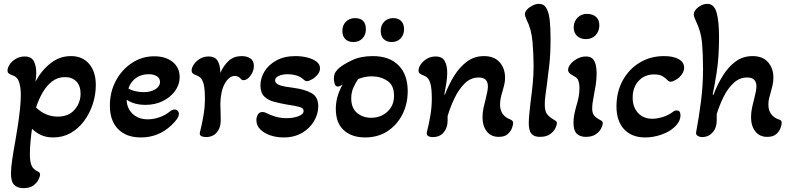

<svg xmlns="http://www.w3.org/2000/svg" viewBox="-20 -700 4101 996"><path d="M101 276Q71 276 54 259.5Q37 243 37 200Q37 171 43.5 127Q50 83 59 34Q66 -5 72.5 -48Q79 -91 83.5 -132.5Q88 -174 88 -207Q88 -245 79.5 -273Q71 -301 45 -309Q35 -313 27 -318Q19 -323 19 -334Q19 -348 30 -365Q41 -382 61.5 -394.5Q82 -407 108 -407Q142 -407 155 -383.5Q168 -360 168 -322Q168 -311 167 -299.5Q166 -288 164 -276Q193 -332 240.5 -370.5Q288 -409 348 -409Q408 -409 442.5 -368.5Q477 -328 477 -259Q477 -208 461 -159.5Q445 -111 416 -72Q387 -33 346.5 -10Q306 13 256 13Q220 13 193 0.5Q166 -12 146 -32Q142 -6 138.5 31Q135 68 135 100Q135 137 143.5 158Q152 179 177 190Q188 195 188 206Q188 214 180 231Q172 248 153.5 262Q135 276 101 276ZM279 -95Q336 -95 367 -131Q398 -167 398 -214Q398 -255 376 -277.5Q354 -300 317 -300Q279 -300 250 -277.5Q221 -255 200.5 -219Q180 -183 167 -142Q217 -95 279 -95Z M711 13Q635 13 592.5 -30.5Q550 -74 550 -152Q550 -223 581 -281Q612 -339 664.5 -373.5Q717 -408 780 -408Q840 -408 876 -378.5Q912 -349 912 -300Q912 -261 888 -228Q864 -195 824 -175.5Q784 -156 735 -156Q675 -156 637 -183Q638 -137 668.5 -109Q699 -81 747 -81Q776 -81 806.5 -91.5Q837 -102 859 -120Q873 -132 885 -132Q895 -132 901.5 -125.5Q908 -119 908 -109Q908 -87 870 -51Q803 13 711 13ZM726 -222Q762 -222 786 -237Q810 -252 810 -275Q810 -294 794 -304.5Q778 -315 750 -315Q713 -315 685.5 -295.5Q658 -276 646 -241Q660 -232 682 -227Q704 -222 726 -222Z M1049 11Q1033 11 1023.5 5.5Q1014 0 1017 -13Q1028 -56 1035.5 -100.5Q1043 -145 1043 -186Q1043 -239 1036.5 -263.5Q1030 -288 1019 -297.5Q1008 -307 992 -312Q985 -315 979.5 -320Q974 -325 974 -334Q974 -348 985 -365Q996 -382 1016 -394.5Q1036 -407 1062 -407Q1096 -407 1109.5 -383.5Q1123 -360 1123 -322Q1141 -362 1167.5 -385.5Q1194 -409 1234 -409Q1261 -409 1279 -397Q1297 -385 1297 -358Q1297 -331 1279.5 -307.5Q1262 -284 1244 -284Q1241 -284 1237 -285Q1233 -286 1230 -290Q1217 -306 1198 -306Q1169 -306 1147 -268Q1125 -230 1123 -163Q1124 -138 1124.5 -112Q1125 -86 1125 -74Q1125 -37 1104.5 -13Q1084 11 1049 11Z M1451 13Q1414 13 1382 2Q1350 -9 1330 -29Q1310 -49 1310 -77Q1310 -92 1317.5 -105.5Q1325 -119 1342 -119Q1351 -119 1361 -114Q1379 -104 1407 -95.5Q1435 -87 1466 -87Q1501 -87 1528 -97Q1555 -107 1555 -125Q1555 -139 1534.5 -145Q1514 -151 1466 -158Q1433 -164 1402 -172Q1371 -180 1351 -199.5Q1331 -219 1331 -257Q1331 -294 1351.5 -328.5Q1372 -363 1413 -386Q1454 -409 1513 -409Q1544 -409 1573 -402Q1602 -395 1621 -381Q1640 -367 1640 -346Q1640 -328 1627.5 -313Q1615 -298 1598.5 -288.5Q1582 -279 1571 -279Q1563 -279 1552 -290Q1535 -304 1514.5 -309.5Q1494 -315 1474 -315Q1444 -315 1425.5 -306Q1407 -297 1407 -283Q1407 -270 1422.5 -262Q1438 -254 1461 -250.5Q1484 -247 1505 -244Q1563 -236 1597 -216.5Q1631 -197 1631 -148Q1631 -110 1609.5 -72.5Q1588 -35 1547.5 -11Q1507 13 1451 13Z M1813 -482Q1787 -482 1771.5 -497Q1756 -512 1756 -540Q1756 -569 1774.5 -587.5Q1793 -606 1821 -606Q1878 -606 1878 -548Q1878 -520 1860.5 -501Q1843 -482 1813 -482ZM2012 -482Q1986 -482 1970.5 -497Q1955 -512 1955 -540Q1955 -569 1973 -587.5Q1991 -606 2020 -606Q2046 -606 2061 -591Q2076 -576 2076 -548Q2076 -520 2058.5 -501Q2041 -482 2012 -482ZM1874 13Q1805 13 1763.5 -24.5Q1722 -62 1722 -135Q1722 -169 1731.5 -201Q1741 -233 1757 -261Q1741 -251 1733 -251Q1721 -251 1716.5 -264.5Q1712 -278 1712 -291Q1712 -314 1721.5 -327.5Q1731 -341 1740 -348Q1761 -366 1806 -387.5Q1851 -409 1914 -409Q2000 -409 2047.5 -361Q2095 -313 2095 -227Q2095 -160 2067 -105.5Q2039 -51 1989.5 -19Q1940 13 1874 13ZM1905 -89Q1955 -89 1989.5 -120.5Q2024 -152 2024 -204Q2024 -258 1989 -281Q1954 -304 1908 -304Q1887 -304 1870 -300Q1853 -296 1838 -290Q1824 -270 1813 -245Q1802 -220 1802 -190Q1802 -140 1832 -114.5Q1862 -89 1905 -89Z M2226 11Q2190 11 2194 -13Q2205 -56 2212.5 -100.5Q2220 -145 2220 -186Q2220 -239 2213.5 -263.5Q2207 -288 2196 -297.5Q2185 -307 2169 -312Q2162 -315 2156.5 -320Q2151 -325 2151 -334Q2151 -348 2162 -365Q2173 -382 2193.5 -394.5Q2214 -407 2240 -407Q2274 -407 2287 -383.5Q2300 -360 2300 -322Q2300 -297 2295 -266Q2290 -235 2285 -210L2288 -209Q2308 -262 2336.5 -307.5Q2365 -353 2403 -381Q2441 -409 2491 -409Q2544 -409 2572 -377Q2600 -345 2600 -297Q2600 -277 2595.5 -259Q2591 -241 2586 -224Q2581 -208 2577.5 -191Q2574 -174 2574 -157Q2574 -100 2628 -80Q2642 -74 2642 -62Q2642 -53 2636 -36Q2630 -19 2614 -4.5Q2598 10 2567 10Q2527 10 2505 -18.5Q2483 -47 2483 -91Q2483 -116 2488.5 -141.5Q2494 -167 2500 -189Q2504 -206 2507.5 -222.5Q2511 -239 2511 -252Q2511 -298 2463 -298Q2422 -298 2391 -267.5Q2360 -237 2338 -191Q2316 -145 2302 -98V-74Q2302 -37 2281.5 -13Q2261 11 2226 11Z M2780 10Q2751 10 2737 -6Q2723 -22 2723 -62Q2723 -81 2726 -111Q2729 -141 2733 -176Q2739 -219 2743.5 -266Q2748 -313 2748 -356Q2748 -417 2742.5 -482.5Q2737 -548 2712 -597Q2703 -617 2703 -626Q2703 -639 2714.5 -651Q2726 -663 2743 -671.5Q2760 -680 2776 -680Q2802 -680 2815 -656.5Q2828 -633 2832 -592.5Q2836 -552 2836 -500Q2836 -421 2829.5 -363Q2823 -305 2817 -261Q2813 -232 2809.5 -206Q2806 -180 2806 -159Q2806 -124 2817.5 -108.5Q2829 -93 2855 -78Q2862 -74 2865.5 -70.5Q2869 -67 2869 -60Q2869 -52 2861 -35Q2853 -18 2833.5 -4Q2814 10 2780 10Z M3018 -497Q2990 -498 2973 -514Q2956 -530 2956 -559Q2957 -590 2977 -609.5Q2997 -629 3028 -628Q3057 -627 3073.5 -611Q3090 -595 3089 -566Q3088 -536 3069 -516.5Q3050 -497 3018 -497ZM3019 10Q2989 10 2972 -6.5Q2955 -23 2955 -63Q2955 -86 2959.5 -108Q2964 -130 2970 -151Q2977 -173 2981.5 -196Q2986 -219 2986 -245Q2986 -263 2981 -279.5Q2976 -296 2959 -304Q2946 -311 2936.5 -318.5Q2927 -326 2927 -338Q2927 -352 2940 -368Q2953 -384 2974.5 -395.5Q2996 -407 3019 -407Q3044 -407 3055.5 -394Q3067 -381 3071 -361Q3075 -341 3075 -320Q3075 -288 3070 -257.5Q3065 -227 3060 -201Q3056 -182 3054 -166Q3052 -150 3052 -136Q3052 -111 3064 -98.5Q3076 -86 3098 -75Q3107 -70 3107 -60Q3107 -52 3099 -35Q3091 -18 3071.5 -4Q3052 10 3019 10Z M3327 13Q3257 13 3217.5 -29.5Q3178 -72 3178 -148Q3178 -223 3210 -282Q3242 -341 3298 -375Q3354 -409 3425 -409Q3473 -409 3501 -393Q3529 -377 3529 -349Q3529 -324 3505 -300Q3496 -291 3481.5 -283.5Q3467 -276 3459 -276Q3450 -276 3444 -283Q3434 -294 3418 -304Q3402 -314 3373 -314Q3324 -314 3293 -280.5Q3262 -247 3262 -193Q3262 -144 3290 -114Q3318 -84 3364 -84Q3388 -84 3416.5 -92.5Q3445 -101 3467 -117Q3478 -127 3490 -127Q3510 -127 3510 -102Q3510 -69 3477 -39Q3452 -16 3410.5 -1.5Q3369 13 3327 13Z M3623 11Q3609 11 3599 4.5Q3589 -2 3591 -13Q3606 -93 3616.5 -175.5Q3627 -258 3627 -342Q3627 -416 3622 -476Q3617 -536 3590 -591Q3585 -602 3582 -610Q3579 -618 3579 -625Q3579 -644 3601.5 -662Q3624 -680 3649 -680Q3684 -680 3697 -636Q3710 -592 3710 -506Q3710 -403 3698 -326.5Q3686 -250 3677 -210L3681 -208Q3701 -261 3729.5 -307Q3758 -353 3796 -381Q3834 -409 3884 -409Q3937 -409 3964.5 -377Q3992 -345 3992 -298Q3992 -278 3988 -259.5Q3984 -241 3979 -224Q3974 -208 3970 -191.5Q3966 -175 3966 -158Q3966 -127 3981 -107.5Q3996 -88 4021 -80Q4028 -78 4031.5 -74.5Q4035 -71 4035 -62Q4035 -53 4029 -36Q4023 -19 4007 -4.5Q3991 10 3960 10Q3920 10 3898 -18.5Q3876 -47 3876 -92Q3876 -114 3880.5 -137Q3885 -160 3891 -181Q3896 -202 3900 -220.5Q3904 -239 3904 -252Q3904 -298 3856 -298Q3816 -298 3785.5 -269.5Q3755 -241 3733.5 -197.5Q3712 -154 3698 -108V-74Q3698 -37 3676.5 -13Q3655 11 3623 11Z"/></svg>

Font: Akaya Telivigala
Style: Regular
Weight: 400
Designer: Vaishnavi Murthy Yerkadithaya, Juan Luis Blanco Aristondo
Version: Version 1.002; ttfautohint (v1.8.3)